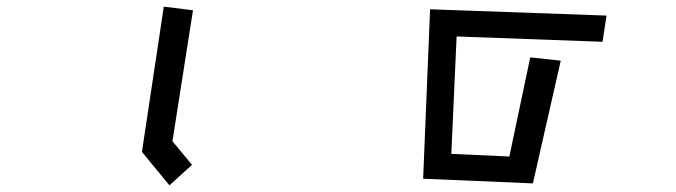

<svg xmlns="http://www.w3.org/2000/svg" viewBox="-20 -538 2040 579"><path d="M408 -80 474 -518 562 -507 500 -112 559 -41 491 21Z M1277 -510 1809 -491 1797 -412 1357 -428 1341 -74 1516 -66 1579 -365 1671 -355 1587 15 1256 1Z"/></svg>

Font: Moralerspace Krypton JPDOC
Style: Regular
Weight: 400
Version: v0.0.6; ttfautohint (v1.8.4.7-5d5b-dirty) -l 6 -r 45 -G 200 